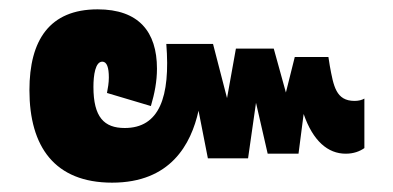

<svg xmlns="http://www.w3.org/2000/svg" viewBox="-20 -461 842 411"><path d="M220 -70C345 -70 389 -152 405 -224L425 -122H511L528 -241L553 -132H619L630 -217C650 -159 682 -132 720 -132C737 -132 750 -137 760 -144V-250C755 -247 748 -245 739 -245C699 -245 694 -277 686 -320L683 -339H611L592 -263L566 -357H485L466 -251L436 -367H336C345 -253 321 -187 247 -187C203 -187 180 -210 180 -275C180 -300 184 -329 199 -329C209 -329 213 -316 213 -295C213 -284 211 -272 209 -262L303 -234C311 -261 316 -287 316 -314C316 -393 277 -441 189 -441C86 -441 43 -375 43 -268C43 -147 97 -70 220 -70Z"/></svg>

Font: Noto Sans Thai UI Cond Blk
Style: Regular
Weight: 900
Width: 3
Designer: Monotype Design Team
Foundry: Monotype Imaging Inc.
Version: Version 2.000